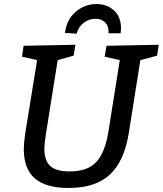

<svg xmlns="http://www.w3.org/2000/svg" viewBox="-20 -922 807 952"><path d="M767 -700 759 -646 676 -624 619 -265Q597 -124 525.5 -57Q454 10 320 10Q207 10 152.5 -37.5Q98 -85 98 -183Q98 -211 105 -260L164 -624L89 -641L97 -695L354 -700L345 -646L266 -624L207 -253Q200 -209 200 -185Q200 -126 229 -99Q258 -72 325 -72Q416 -72 459 -120.5Q502 -169 518 -272L574 -624L499 -641L508 -695ZM580 -782Q580 -775 578 -757H518Q520 -792 501.5 -810.5Q483 -829 454 -829Q421 -829 395 -809Q369 -789 360 -755L302 -759Q311 -827 356.5 -864.5Q402 -902 458 -902Q510 -902 545 -870.5Q580 -839 580 -782Z"/></svg>

Font: Bitter Pro Medium
Style: Italic
Weight: 500
Italic angle: -9°
Designer: Sol Matas, and Bitter project Authors
Foundry: Sol Matas
Version: Version 1.010